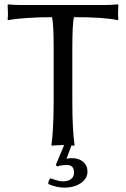

<svg xmlns="http://www.w3.org/2000/svg" viewBox="-20 -668 580 884"><path d="M288.1 91.8Q262.2 91.8 243.2 98.1L236.8 91.8L275.4 0Q275.4 0 270 0Q236.8 0 219.2 2.9L216.8 0Q226.6 -67.9 227.1 -200.2V-444.8Q227.1 -562 219.2 -588.9Q159.2 -588.9 108.6 -585.4Q58.1 -582 37.6 -578.6L17.1 -575.2L15.1 -579.1Q18.1 -602.1 15.1 -645L17.1 -647.9Q41 -645 77.1 -645H462.9Q499 -645 522.9 -647.9L524.9 -645Q522 -602.1 524.9 -579.1L522.9 -575.2Q455.1 -589.4 320.8 -588.9Q313 -562 313 -444.8V-200.2Q313 -71.3 323.2 0L320.8 2.9Q318.4 2.4 315.4 2.2Q312.5 2 309.1 1.5L286.1 63Q298.3 60.1 312 60.1Q342.8 60.1 362.8 77.1Q382.8 94.2 382.8 122.1Q382.8 154.3 352.3 175Q321.8 195.8 275.9 195.8Q240.7 195.8 202.1 179.2Q202.1 163.1 211.9 152.8Q250 167 270 167Q293 167 306.9 156.5Q320.8 146 320.8 127Q321.3 91.8 288.1 91.8Z"/></svg>

Font: Biolilbert
Style: Regular
Weight: 400
Designer: Philipp H. Poll
Foundry: Philipp H. Poll
Version: Version 1.1.0